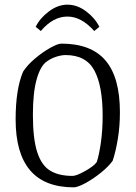

<svg xmlns="http://www.w3.org/2000/svg" viewBox="-20 -794 581 823"><path d="M47 -282Q47 -412 79 -487Q97 -515 130 -543Q163 -571 195.5 -589Q228 -607 243 -607Q371 -607 432.5 -534.5Q494 -462 494 -313Q494 -252 485 -198Q476 -144 463 -105Q447 -82 414 -55Q381 -28 347 -9.5Q313 9 296 9Q47 9 47 -282ZM395 -100Q405 -131 412.5 -183.5Q420 -236 420 -298Q420 -426 384.5 -492Q349 -558 261 -558Q244 -558 221.5 -551Q199 -544 180 -530Q153 -511 137 -453.5Q121 -396 121 -302Q121 -199 139.5 -142Q158 -85 195 -62.5Q232 -40 291 -40Q308 -40 346 -61.5Q384 -83 395 -100ZM133 -679Q151 -716 189.5 -745Q228 -774 269 -774Q311 -774 349 -745.5Q387 -717 406 -679L384 -661Q329 -723 269 -723Q207 -723 155 -661Z"/></svg>

Font: Grenze Light
Style: Regular
Weight: 300
Designer: Renata Polastri
Foundry: Omnibus-Type
Version: Version 1.002; ttfautohint (v1.8)